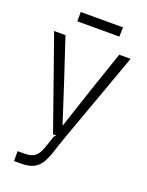

<svg xmlns="http://www.w3.org/2000/svg" viewBox="-167 -778 822 1075"><g transform="rotate(20 244.0 -240.0)"><path d="M56 215.5V156.5H96.5Q133 156.5 152.2 144.2Q171.5 132 181.8 111Q192 90 200.5 63.5Q211 31 215.8 18Q220.5 5 231 0H210L18 -545.5H85.5L167.5 -298L242.5 -66.5H245L321.5 -298L406 -545.5H473.5L277 0Q259.5 49 247 88.8Q234.5 128.5 218.2 156.8Q202 185 173.8 200.2Q145.5 215.5 96.5 215.5ZM121.5 -641V-696.5H373.5L372 -641Z"/></g></svg>

Font: Spline Sans Light
Style: Regular
Weight: 300
Designer: Eben Sorkin, Mirko Velimirovic
Foundry: Sorkin Type
Version: Version 1.000; ttfautohint (v1.8.3)